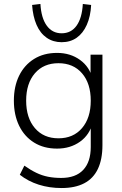

<svg xmlns="http://www.w3.org/2000/svg" viewBox="-20 -761 618 969"><path d="M291 188Q229 188 175.5 171Q122 154 80 121L103 75Q134 97 163 111Q192 125 222.5 131Q253 137 289 137Q362 137 400 96.5Q438 56 438 -19V-143H448Q433 -81 384 -46Q335 -11 268 -11Q201 -11 152 -41.5Q103 -72 76.5 -126.5Q50 -181 50 -253Q50 -325 76.5 -379Q103 -433 152 -463.5Q201 -494 268 -494Q335 -494 384 -458.5Q433 -423 447 -363H437V-485H497V-28Q497 43 474 91.5Q451 140 405 164Q359 188 291 188ZM275 -63Q350 -63 394 -114.5Q438 -166 438 -253Q438 -340 394 -391Q350 -442 275 -442Q200 -442 156 -391Q112 -340 112 -253Q112 -166 156 -114.5Q200 -63 275 -63ZM291 -548Q248 -548 215.5 -570.5Q183 -593 164.5 -635.5Q146 -678 142 -736L184 -741Q188 -670 216 -631.5Q244 -593 291 -593Q339 -593 366.5 -631.5Q394 -670 398 -741L440 -736Q437 -678 418 -635.5Q399 -593 367 -570.5Q335 -548 291 -548Z"/></svg>

Font: Nunito Sans 12pt ExtraLight Light
Style: Regular
Weight: 300
Version: Version 3.101;gftools[0.9.27]